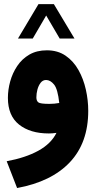

<svg xmlns="http://www.w3.org/2000/svg" viewBox="-20 -652 470 938"><path d="M168 -631.8H243.2L343.8 -463.9H271.5L205.6 -576.2L140.1 -463.9H67.9ZM255.9 -2.9Q235.4 0 218.8 0Q127.4 0 73 -43.5Q18.6 -86.9 18.6 -173.8Q18.6 -213.4 29.8 -254.2Q41 -294.9 64.2 -329.6Q87.4 -364.3 123.5 -385.3Q159.7 -406.2 209 -406.2Q262.2 -406.2 300.5 -379.9Q338.9 -353.5 363.3 -310.1Q387.7 -266.6 399.4 -214.4Q411.1 -162.1 411.1 -110.4Q411.1 45.4 321.3 140.6Q231.4 235.8 63.5 266.6L12.7 135.7Q104.5 118.7 167 84.5Q229.5 50.3 255.9 -2.9ZM269.5 -148.9Q262.2 -216.8 244.1 -239Q226.1 -261.2 205.1 -261.2Q189 -261.2 178.5 -247.6Q168 -233.9 162.8 -214.4Q157.7 -194.8 157.7 -176.3Q157.7 -159.7 167 -152.1Q176.3 -144.5 221.2 -144.5Q245.6 -144.5 269.5 -148.9Z"/></svg>

Font: Vazir Black
Style: Black
Weight: 900
Designer: Saber Rastikerdar
Foundry: Saber Rastikerdar
Version: Version 30.0.0